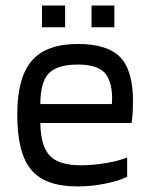

<svg xmlns="http://www.w3.org/2000/svg" viewBox="-20 -662 538 690"><path d="M437 -96V-27Q411 -13 360.5 -2.5Q310 8 258 8Q142 8 92 -52Q42 -112 42 -250Q42 -383 94 -443.5Q146 -504 260 -504Q366 -504 412 -456.5Q458 -409 458 -298Q458 -278 457 -261Q456 -244 453 -220H125Q126 -138 158.5 -103Q191 -68 271 -68Q314 -68 361 -76Q408 -84 437 -96ZM383 -309Q382 -375 354 -402.5Q326 -430 260 -430Q186 -430 155.5 -398.5Q125 -367 125 -288H382Q382 -290 382.5 -297.5Q383 -305 383 -309ZM391 -642V-564H309V-642ZM214 -642V-564H131V-642Z"/></svg>

Font: Blinker
Style: Regular
Weight: 400
Designer: Juergen Huber
Foundry: supertype
Version: Version 1.017;hotconv 1.0.117;makeotfexe 2.5.65602